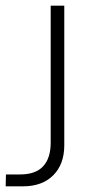

<svg xmlns="http://www.w3.org/2000/svg" viewBox="-98 -530 327 678"><path d="M-78 128 -77 86H-27Q28 86 54.5 57Q81 28 81 -26V-510H129V-17Q129 50 90 89Q51 128 -17 128Z"/></svg>

Font: MuseoModerno ExtraLight
Style: Regular
Weight: 200
Designer: Pablo Cosgaya, Héctor Gatti, Marcela Romero, and the Authors of The MuseoModerno Project.
Foundry: Omnibus-Type Team
Version: Version 1.001